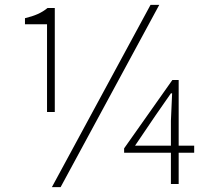

<svg xmlns="http://www.w3.org/2000/svg" viewBox="-20 -759 876 792"><path d="M174 -297V-659H83V-684Q113 -691 135.5 -701Q158 -711 176 -726H206V-297ZM194 13 601 -739H637L230 13ZM685 0V-261L690 -374H685L621 -282L537 -158H781V-129H492V-147L691 -429H717V0Z"/></svg>

Font: Noto Sans TC Thin
Style: Regular
Weight: 100
Designer: Ryoko NISHIZUKA 西塚涼子 (kana, bopomofo & ideographs); Paul D. Hunt (Latin, Greek & Cyrillic); Sandoll Communications 산돌커뮤니
Foundry: Adobe
Version: Version 2.004-H2;hotconv 1.0.118;makeotfexe 2.5.65603